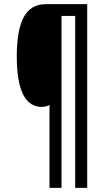

<svg xmlns="http://www.w3.org/2000/svg" viewBox="-20 -780 524 927"><path d="M401 127H343V-703H277V127H219V-273Q203 -264 181 -264Q61 -264 61 -509Q61 -634 94.5 -697Q128 -760 202 -760H401Z"/></svg>

Font: Noto Sans Khmer UI ExtraCondensed
Style: Regular
Weight: 400
Width: 2
Designer: Danh Hong and the Monotype Design Team
Foundry: Monotype Imaging Inc.
Version: Version 2.002; ttfautohint (v1.8.4.7-5d5b)